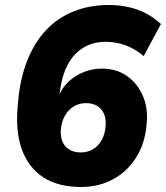

<svg xmlns="http://www.w3.org/2000/svg" viewBox="-20 -736 663 767"><path d="M303 11Q212 11 152.5 -28Q93 -67 67 -140Q41 -213 51 -315Q58 -413 86.5 -488Q115 -563 162.5 -614Q210 -665 274 -690.5Q338 -716 415 -716Q455 -716 492 -708Q529 -700 562 -683Q595 -666 623 -640L554 -512Q520 -541 481.5 -555Q443 -569 402 -569Q365 -569 334.5 -556.5Q304 -544 280 -519Q256 -494 241 -457.5Q226 -421 220 -375L216 -348H213Q227 -385 254 -410Q281 -435 315.5 -448.5Q350 -462 386 -462Q445 -462 487 -432.5Q529 -403 550.5 -353.5Q572 -304 566 -242Q560 -165 524.5 -108Q489 -51 432 -20Q375 11 303 11ZM302 -127Q331 -127 352.5 -140.5Q374 -154 387 -178Q400 -202 402 -234Q404 -261 395.5 -281Q387 -301 369 -312.5Q351 -324 324 -324Q296 -324 274 -310.5Q252 -297 239 -273.5Q226 -250 223 -218Q221 -191 229.5 -170.5Q238 -150 257 -138.5Q276 -127 302 -127Z"/></svg>

Font: Nunito Sans 9pt Black
Style: Italic
Weight: 900
Italic angle: -9°
Version: Version 3.101;gftools[0.9.27]